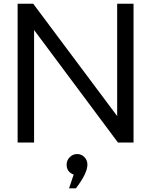

<svg xmlns="http://www.w3.org/2000/svg" viewBox="-20 -770 816 1037"><path d="M701.2 -750V0H617.2L164.1 -607.9V0H75.2V-750H159.2L612.8 -143.1V-750ZM377.9 172.9Q339.8 158.7 339.8 119.1Q339.8 96.2 356.4 79.1Q373 62 397 62Q419.9 62 436 78.6Q452.1 95.2 452.1 119.1Q452.1 166 390.1 247.1H353Z"/></svg>

Font: ø
Style: ø
Weight: 400
Designer: Samuel Oakes
Foundry: Samuel Oakes
Version: Version 1.000;PS 001.000;hotconv 1.0.88;makeotf.lib2.5.64775